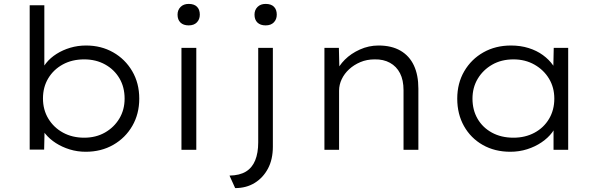

<svg xmlns="http://www.w3.org/2000/svg" viewBox="-20 -767 3053 983"><path d="M419 10Q376 10 337 -2Q298 -14 266 -34.5Q234 -55 212 -82Q190 -109 181 -138L209 -134L206 -1H132V-740H207V-397L186 -390Q196 -419 217 -445Q238 -471 269.5 -491Q301 -511 339.5 -522.5Q378 -534 421 -534Q498 -534 559.5 -499Q621 -464 657 -402.5Q693 -341 693 -262Q693 -184 657.5 -122.5Q622 -61 560 -25.5Q498 10 419 10ZM411 -62Q471 -62 517.5 -88.5Q564 -115 591 -160Q618 -205 618 -262Q618 -321 591.5 -366Q565 -411 518 -437Q471 -463 411 -463Q349 -463 301.5 -437Q254 -411 227 -366Q200 -321 200 -263Q200 -205 227.5 -159.5Q255 -114 302.5 -88Q350 -62 411 -62Z M909 0V-522H985V0ZM946 -637Q919 -637 904 -651.5Q889 -666 889 -692Q889 -716 904.5 -731.5Q920 -747 946 -747Q974 -747 988.5 -732.5Q1003 -718 1003 -692Q1003 -668 988 -652.5Q973 -637 946 -637Z M1184 196 1155 132Q1207 131 1239 111.5Q1271 92 1286.5 54Q1302 16 1302 -38V-522H1377V-16Q1377 49 1352 96Q1327 143 1284 169.5Q1241 196 1184 196ZM1340 -637Q1313 -637 1298 -651.5Q1283 -666 1283 -692Q1283 -716 1298.5 -731.5Q1314 -747 1340 -747Q1368 -747 1382.5 -732.5Q1397 -718 1397 -692Q1397 -668 1382 -652.5Q1367 -637 1340 -637Z M1641 0V-522H1715L1718 -397L1700 -394Q1714 -430 1745.5 -461.5Q1777 -493 1822.5 -513.5Q1868 -534 1918 -534Q1985 -534 2030.5 -507.5Q2076 -481 2099 -432Q2122 -383 2122 -313V0H2046V-305Q2046 -357 2028 -392Q2010 -427 1976.5 -445.5Q1943 -464 1898 -463Q1858 -463 1825 -449Q1792 -435 1767.5 -412.5Q1743 -390 1729.5 -361.5Q1716 -333 1716 -303V0H1679Q1669 0 1659.5 0Q1650 0 1641 0Z M2593 10Q2513 10 2451.5 -25Q2390 -60 2355.5 -121.5Q2321 -183 2321 -262Q2321 -341 2357 -402.5Q2393 -464 2455 -499Q2517 -534 2596 -534Q2645 -534 2686.5 -521Q2728 -508 2759.5 -485Q2791 -462 2811 -433.5Q2831 -405 2836 -375L2812 -382L2815 -522H2889V0H2814V-136L2834 -147Q2828 -117 2807 -89Q2786 -61 2753 -38.5Q2720 -16 2679 -3Q2638 10 2593 10ZM2609 -62Q2669 -62 2716.5 -87.5Q2764 -113 2791 -158.5Q2818 -204 2818 -262Q2818 -319 2791 -364Q2764 -409 2716.5 -436Q2669 -463 2609 -463Q2547 -463 2500 -436Q2453 -409 2426 -364Q2399 -319 2399 -262Q2399 -204 2425 -159Q2451 -114 2498.5 -88Q2546 -62 2609 -62Z"/></svg>

Font: Lexend Exa Light
Style: Regular
Weight: 300
Designer: Bonnie Shaver-Troup, Thomas Jockin
Foundry: Lexend
Version: Version 1.007